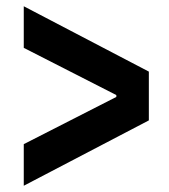

<svg xmlns="http://www.w3.org/2000/svg" viewBox="-20 -597 540 614"><path d="M56 -3V-136L352 -287V-293L56 -444V-577L456 -368V-212Z"/></svg>

Font: M PLUS Code Latin
Style: Bold
Weight: 700
Designer: Coji Morishita
Foundry: UNDERFOREST DESIGN
Version: Version 1.002; ttfautohint (v1.8.3)